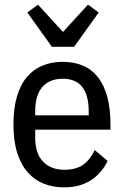

<svg xmlns="http://www.w3.org/2000/svg" viewBox="-20 -797 536 829"><path d="M257 12Q210 12 170 -3.5Q130 -19 100.5 -52Q71 -85 54.5 -136.5Q38 -188 38 -259Q38 -330 53.5 -381.5Q69 -433 97.5 -466Q126 -499 165 -514.5Q204 -530 251 -530Q298 -530 336 -514.5Q374 -499 401 -466Q428 -433 442.5 -381.5Q457 -330 457 -259V-237H132V-204Q132 -134 166 -99Q200 -64 258 -64Q308 -64 338.5 -85.5Q369 -107 389 -149L445 -102Q387 12 257 12ZM251 -457Q194 -457 163 -421.5Q132 -386 132 -316V-299H363V-316Q363 -457 251 -457ZM204 -595 98 -743 144 -777 252 -659 360 -777 406 -743 300 -595Z"/></svg>

Font: IBM Plex Sans Cond Text
Style: Regular
Weight: 450
Width: 3
Designer: Mike Abbink, Paul van der Laan, Pieter van Rosmalen
Foundry: Bold Monday
Version: Version 1.3